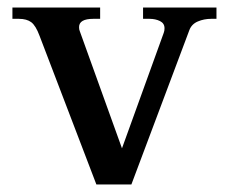

<svg xmlns="http://www.w3.org/2000/svg" viewBox="-20 -490 608 510"><path d="M85 -395Q75 -422 63 -431Q51 -440 30 -440H13V-470H246V-440H228Q190 -440 190 -418Q190 -411 192 -407L304 -96L415 -403Q417 -408 417 -415Q417 -428 405 -434Q393 -440 377 -440H360V-470H555V-440H541Q522 -440 505.5 -433Q489 -426 483 -410L329 0H236Z"/></svg>

Font: Taviraj Medium
Style: Regular
Weight: 500
Designer: Katatrad Team
Foundry: CadsonDemak
Version: Version 1.001